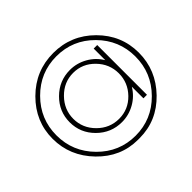

<svg xmlns="http://www.w3.org/2000/svg" viewBox="-174 -989 1228 1228"><g transform="rotate(-45 440.0 -375.0)"><path d="M447 13H432Q277 13 163.5 -104Q50 -221 50 -377.5Q50 -534 165 -648.5Q280 -763 441 -763Q602 -763 716 -649Q830 -535 830 -377.5Q830 -220 717 -103.5Q604 13 447 13ZM797 -375.5Q797 -523 692.5 -628.5Q588 -734 440.5 -734Q293 -734 188 -628.5Q83 -523 83 -375.5Q83 -228 188 -122Q293 -16 440 -16Q587 -16 692 -122Q797 -228 797 -375.5ZM676 -600V-150H644V-255Q612 -201 557 -170Q502 -139 440 -139Q342 -139 272 -208.5Q202 -278 202 -375Q202 -472 272 -541.5Q342 -611 440 -611Q502 -611 557 -580Q612 -549 644 -495V-600ZM234 -374Q234 -290 295.5 -228.5Q357 -167 441.5 -167Q526 -167 586 -228.5Q646 -290 646 -374.5Q646 -459 585.5 -521Q525 -583 441 -583Q357 -583 295.5 -520.5Q234 -458 234 -374Z"/></g></svg>

Font: Poiret One
Style: Regular
Weight: 400
Designer: Denis Masharov
Foundry: Denis Masharov
Version: Version 1.001